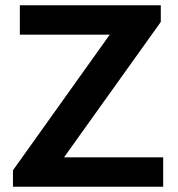

<svg xmlns="http://www.w3.org/2000/svg" viewBox="-20 -706 674 726"><path d="M29 0V-62L395 -575H55V-686H588V-623L222 -111H597V0Z"/></svg>

Font: Archivo SemiBold SemiBold
Style: Regular
Weight: 600
Version: Version 2.001